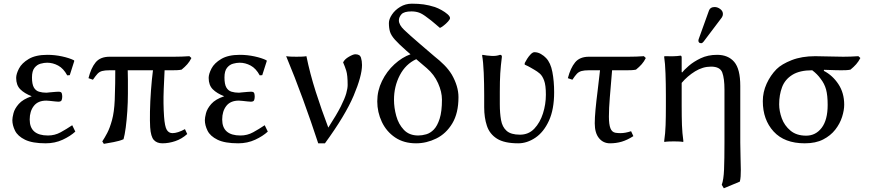

<svg xmlns="http://www.w3.org/2000/svg" viewBox="-20 -760 4686 1032"><path d="M233.4 -422.9Q217.3 -422.9 198.2 -417.7Q179.2 -412.6 165.5 -395.5Q151.9 -378.4 151.9 -343.8Q151.9 -307.6 161.9 -290Q171.9 -272.5 189.7 -267.1Q207.5 -261.7 230 -261.7Q231 -261.7 245.8 -263.4Q260.7 -265.1 276.6 -266.1Q292.5 -267.1 294.4 -267.1Q309.6 -267.1 312 -258.5Q314.5 -250 314.5 -240.7Q314.5 -231 311.5 -222.2Q308.6 -213.4 293.5 -213.4Q289.6 -213.4 275.6 -214.8Q261.7 -216.3 248 -217.8Q234.4 -219.2 229 -219.2Q184.1 -219.2 161.9 -190.7Q139.6 -162.1 139.6 -117.7Q139.6 -31.7 237.8 -31.7Q274.4 -31.7 305.7 -48.8Q336.9 -65.9 368.2 -86.9L384.8 -52.7Q358.4 -28.3 316.9 -9Q275.4 10.3 225.6 10.3Q153.8 10.3 114.5 -9Q75.2 -28.3 60.8 -57.6Q46.4 -86.9 46.4 -114.3Q46.4 -127.4 52.5 -151.6Q58.6 -175.8 80.8 -201.2Q103 -226.6 150.4 -242.7Q111.3 -257.8 89.1 -280Q66.9 -302.2 66.9 -341.3Q66.9 -362.3 82 -391.6Q97.2 -420.9 134.5 -443.1Q171.9 -465.3 234.4 -465.3Q274.4 -465.3 313.7 -456.8Q353 -448.2 377.4 -436L379.4 -432.6L355 -356L341.3 -355Q321.3 -392.1 292.7 -407.5Q264.2 -422.9 233.4 -422.9Z M569.3 -382.3Q543.5 -382.3 528.6 -378.2Q513.7 -374 503.7 -363Q493.7 -352.1 479.5 -331.5L455.6 -339.8Q469.2 -394.5 494.1 -424.8Q519 -455.1 569.3 -455.1H916.5Q957 -455.1 998 -458L1008.8 -448.2Q999.5 -429.2 986.8 -414.8Q974.1 -400.4 956.1 -385.7Q944.3 -383.3 931.4 -382.8Q918.5 -382.3 906.2 -382.3H864.7Q861.8 -324.7 860.1 -281.7Q858.4 -238.8 858.9 -203.9Q859.4 -168.9 861.8 -133.3Q865.7 -79.6 876.5 -62Q887.2 -44.4 907.2 -44.4Q934.6 -44.4 974.1 -65.9L986.3 -39.6Q957 -13.2 922.1 -1.5Q887.2 10.3 853 10.3Q823.2 10.3 806.9 -7.6Q790.5 -25.4 787.1 -76.2Q785.2 -106.9 786.1 -160.6Q787.1 -214.4 791.5 -274.2Q795.9 -334 802.2 -382.3H666.5Q667.5 -356.9 667.5 -330.6Q667.5 -304.2 667.5 -279.8Q667.5 -273.4 667.5 -267.6Q667.5 -261.7 667.5 -256.8Q667.5 -210.9 664.3 -162.6Q661.1 -114.3 655.8 -74.2Q650.4 -34.2 644 -11.7Q622.1 -2 591.3 3.7Q560.5 9.3 538.1 13.2L529.8 0Q542.5 -19 556.4 -45.4Q570.3 -71.8 582 -114.3Q593.8 -156.7 596.7 -222.7Q598.6 -267.1 599.1 -311Q599.6 -355 599.6 -382.3Z M1268.1 -422.9Q1252 -422.9 1232.9 -417.7Q1213.9 -412.6 1200.2 -395.5Q1186.5 -378.4 1186.5 -343.8Q1186.5 -307.6 1196.5 -290Q1206.5 -272.5 1224.4 -267.1Q1242.2 -261.7 1264.6 -261.7Q1265.6 -261.7 1280.5 -263.4Q1295.4 -265.1 1311.3 -266.1Q1327.1 -267.1 1329.1 -267.1Q1344.2 -267.1 1346.7 -258.5Q1349.1 -250 1349.1 -240.7Q1349.1 -231 1346.2 -222.2Q1343.3 -213.4 1328.1 -213.4Q1324.2 -213.4 1310.3 -214.8Q1296.4 -216.3 1282.7 -217.8Q1269 -219.2 1263.7 -219.2Q1218.8 -219.2 1196.5 -190.7Q1174.3 -162.1 1174.3 -117.7Q1174.3 -31.7 1272.5 -31.7Q1309.1 -31.7 1340.3 -48.8Q1371.6 -65.9 1402.8 -86.9L1419.4 -52.7Q1393.1 -28.3 1351.6 -9Q1310.1 10.3 1260.3 10.3Q1188.5 10.3 1149.2 -9Q1109.9 -28.3 1095.5 -57.6Q1081.1 -86.9 1081.1 -114.3Q1081.1 -127.4 1087.2 -151.6Q1093.3 -175.8 1115.5 -201.2Q1137.7 -226.6 1185.1 -242.7Q1146 -257.8 1123.8 -280Q1101.6 -302.2 1101.6 -341.3Q1101.6 -362.3 1116.7 -391.6Q1131.8 -420.9 1169.2 -443.1Q1206.5 -465.3 1269 -465.3Q1309.1 -465.3 1348.4 -456.8Q1387.7 -448.2 1412.1 -436L1414.1 -432.6L1389.6 -356L1376 -355Q1356 -392.1 1327.4 -407.5Q1298.8 -422.9 1268.1 -422.9Z M1744.6 -74.2Q1790 -144.5 1811.8 -187.7Q1833.5 -231 1841.1 -258.1Q1848.6 -285.2 1848.6 -303.2Q1848.6 -356 1841.1 -379.9Q1833.5 -403.8 1824.2 -424.8Q1832.5 -441.9 1855.5 -455.1Q1878.4 -468.3 1889.6 -468.3Q1914.6 -468.3 1920.2 -450.4Q1925.8 -432.6 1925.8 -410.6Q1925.8 -352.1 1880.9 -245.8Q1835.9 -139.6 1726.6 10.3H1690.4Q1652.3 -106 1608.4 -226.3Q1564.5 -346.7 1518.1 -458Q1530.3 -456.1 1545.9 -455.6Q1561.5 -455.1 1573.7 -455.1Q1585.9 -455.1 1601.1 -455.6Q1616.2 -456.1 1627 -458Q1646 -364.7 1677.2 -266.8Q1708.5 -168.9 1744.6 -74.2Z M2186.5 -468.3 2165.5 -486.3Q2123 -523.9 2102.8 -546.6Q2082.5 -569.3 2076.4 -589.1Q2070.3 -608.9 2070.3 -636.2Q2070.3 -657.2 2086.7 -681.6Q2103 -706.1 2131.1 -723.1Q2159.2 -740.2 2193.8 -740.2Q2229 -740.2 2257.1 -736.3Q2285.2 -732.4 2317.4 -722.2Q2334.5 -716.3 2353.3 -705.8Q2372.1 -695.3 2385.5 -683.6Q2398.9 -671.9 2398.9 -662.6Q2398.9 -656.2 2388.4 -644.5Q2377.9 -632.8 2365 -622.8Q2352.1 -612.8 2344.7 -609.9Q2327.6 -624 2313.2 -636.7Q2298.8 -649.4 2277.8 -664.6Q2250.5 -686 2231.9 -692.4Q2213.4 -698.7 2191.9 -698.7Q2151.4 -698.7 2137.7 -683.1Q2124 -667.5 2124 -650.4Q2124 -626.5 2152.3 -599.4Q2180.7 -572.3 2238.3 -522.9L2314 -458Q2343.8 -434.6 2367.4 -410.9Q2391.1 -387.2 2408.2 -359.4Q2444.3 -296.4 2444.3 -237.8Q2444.3 -151.9 2411.1 -96.7Q2377.9 -41.5 2325.2 -15.6Q2272.5 10.3 2216.3 10.3Q2150.4 10.3 2103.8 -21.2Q2057.1 -52.7 2032.5 -104.7Q2007.8 -156.7 2007.8 -215.3Q2007.8 -272.5 2033.2 -324.5Q2058.6 -376.5 2099.9 -414.3Q2141.1 -452.1 2186.5 -468.3ZM2273.9 -393.6 2217.3 -441.9Q2160.2 -415.5 2128.9 -355.5Q2097.7 -295.4 2097.7 -223.6Q2097.7 -181.2 2109.9 -136.7Q2122.1 -92.3 2150.9 -62Q2179.7 -31.7 2228 -31.7Q2248.5 -31.7 2270.8 -38.1Q2293 -44.4 2311.8 -63.7Q2330.6 -83 2343 -121.6Q2355.5 -160.2 2355.5 -224.6Q2355.5 -266.1 2334.7 -312.7Q2314 -359.4 2273.9 -393.6Z M2666.5 -266.1V-200.2Q2666.5 -151.9 2673.1 -114.7Q2679.7 -77.6 2702.9 -56.9Q2726.1 -36.1 2774.9 -36.1Q2821.3 -36.1 2852.1 -68.6Q2882.8 -101.1 2898.4 -150.1Q2914.1 -199.2 2914.1 -251Q2914.1 -302.2 2904.5 -327.6Q2895 -353 2881.1 -364.7Q2867.2 -376.5 2852.5 -384.8Q2842.8 -390.1 2831.5 -397Q2820.3 -403.8 2800.3 -412.6Q2800.3 -412.6 2800.3 -416.7Q2800.3 -420.9 2800.3 -420.9Q2804.7 -430.2 2813.5 -444.1Q2822.3 -458 2833 -468.8Q2843.8 -479.5 2852.5 -479.5Q2870.6 -479.5 2887.5 -469.7Q2904.3 -460 2915 -448.2Q2939.5 -422.9 2949 -373.3Q2958.5 -323.7 2958.5 -264.2Q2958.5 -171.9 2930.4 -110.8Q2902.3 -49.8 2857.7 -19.8Q2813 10.3 2765.6 10.3Q2690.9 10.3 2651.4 -14.6Q2611.8 -39.6 2597.2 -83.5Q2582.5 -127.4 2582.5 -183.1V-249Q2582.5 -308.6 2580.1 -368.4Q2577.6 -428.2 2571.3 -462.4L2573.7 -465.3Q2596.7 -460.9 2622.1 -459.5Q2647.5 -458 2667.5 -465.3Q2677.7 -465.3 2677.7 -455.1Q2671.4 -405.8 2668.9 -365.7Q2666.5 -325.7 2666.5 -266.1Z M3270 -382.3Q3262.7 -295.4 3257.8 -236.3Q3252.9 -177.2 3252.9 -133.3Q3252.9 -91.3 3261 -70.6Q3269 -49.8 3288.1 -46.4Q3295.4 -45.4 3301.8 -44.9Q3308.1 -44.4 3315.4 -44.4Q3340.8 -44.4 3372.1 -54.7L3384.3 -28.3Q3351.6 -7.3 3321.8 1.5Q3292 10.3 3258.8 10.3Q3222.2 10.3 3199.5 -17.6Q3176.8 -45.4 3176.8 -97.2Q3176.8 -126.5 3180.9 -171.4Q3185.1 -216.3 3192.1 -271Q3199.2 -325.7 3205.1 -382.3H3145.5Q3120.6 -382.3 3105.7 -378.2Q3090.8 -374 3080.8 -363.5Q3070.8 -353 3056.6 -331.5L3032.2 -339.8Q3046.4 -394.5 3071.3 -424.8Q3096.2 -455.1 3145.5 -455.1H3358.9Q3399.4 -455.1 3440.9 -458L3451.2 -448.2Q3441.9 -429.2 3429.2 -414.8Q3416.5 -400.4 3398.4 -385.7Q3386.2 -383.3 3373.5 -382.8Q3360.8 -382.3 3348.6 -382.3Z M3646 -370.1Q3656.2 -383.3 3681.9 -405.8Q3707.5 -428.2 3746.1 -446.8Q3784.7 -465.3 3834.5 -465.3Q3894 -465.3 3926.5 -427.2Q3959 -389.2 3959 -297.9V6.3Q3959 46.4 3960.4 84.2Q3961.9 122.1 3961.9 152.8Q3961.9 171.9 3960.9 187.7Q3960 203.6 3956.5 216.3L3870.6 252L3859.4 233.4Q3869.6 205.6 3871.8 150.9Q3874 96.2 3874 6.3V-278.8Q3874 -337.9 3862.3 -369.9Q3850.6 -401.9 3801.8 -401.9Q3757.3 -401.9 3716.1 -376.5Q3674.8 -351.1 3644 -314.5V-190.9Q3644 -130.4 3645.5 -87.9Q3647 -45.4 3653.3 0L3651.4 2.9Q3642.1 1 3626.5 0.5Q3610.8 0 3601.6 0Q3591.8 0 3576.4 0.5Q3561 1 3551.8 2.9L3549.8 0Q3556.2 -43.5 3557.6 -87.4Q3559.1 -131.3 3559.1 -190.9V-249Q3559.1 -308.6 3557.1 -364.7Q3555.2 -420.9 3549.8 -455.1L3551.8 -458Q3569.3 -457 3595 -457.5Q3620.6 -458 3637.7 -460.9Q3644 -460.9 3644 -450.2V-373ZM3821.3 -722.2Q3836.9 -722.2 3851.3 -711.4Q3865.7 -700.7 3865.7 -684.6Q3865.7 -674.3 3859.4 -665.5L3761.7 -536.1Q3755.4 -527.8 3749 -527.8Q3733.9 -527.8 3733.9 -542Q3733.9 -545.9 3736.3 -552.2L3791 -704.1Q3797.9 -722.2 3821.3 -722.2Z M4551.3 -385.7Q4540 -383.3 4527.1 -382.8Q4514.2 -382.3 4501.5 -382.3Q4488.8 -382.3 4469.2 -382.8Q4449.7 -383.3 4432.9 -384Q4416 -384.8 4409.7 -384.8L4407.7 -379.4Q4455.1 -355 4486.3 -307.9Q4517.6 -260.7 4517.6 -197.3Q4517.6 -167.5 4506.1 -131.3Q4494.6 -95.2 4469.5 -63Q4444.3 -30.8 4404.3 -10.3Q4364.3 10.3 4305.7 10.3Q4196.3 10.3 4138.2 -53.2Q4080.1 -116.7 4080.1 -216.3Q4080.1 -265.1 4100.6 -310.1Q4121.1 -355 4153.8 -388.2Q4181.2 -415.5 4235.4 -436.8Q4289.6 -458 4361.8 -458Q4398.9 -458 4437 -456.5Q4475.1 -455.1 4512.2 -455.1Q4552.2 -455.1 4593.8 -458L4604.5 -448.2Q4594.7 -429.2 4582 -414.8Q4569.3 -400.4 4551.3 -385.7ZM4313 -30.8Q4364.3 -30.8 4396.5 -73Q4428.7 -115.2 4428.7 -196.3Q4428.7 -247.1 4420.2 -278.8Q4411.6 -310.5 4390.6 -336.9Q4373.5 -361.3 4345.7 -382.3Q4278.3 -382.3 4238.8 -357.7Q4199.2 -333 4183.6 -291.5Q4168 -250 4168 -199.2Q4168 -163.1 4182.1 -124Q4196.3 -85 4228.8 -57.9Q4261.2 -30.8 4313 -30.8Z"/></svg>

Font: Kurinto Seri
Style: Regular
Weight: 400
Designer: Kurinto was developed by Clint Goss from a range of fonts that are compatible with the SIL Open Font License Version 1.1
Foundry: Clinton F. Goss
Version: Version 2.196; July 25, 2020